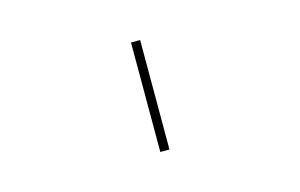

<svg xmlns="http://www.w3.org/2000/svg" viewBox="-62 -742 1100 703"><g transform="rotate(-15 488.5 -390.5)"><path d="M505.4 -598.1V-183.1H470.7V-598.1Z"/></g></svg>

Font: BabelStone Maritime
Style: Regular
Weight: 400
Designer: Andrew West
Foundry: BabelStone
Version: Version 0.001;February 23, 2018